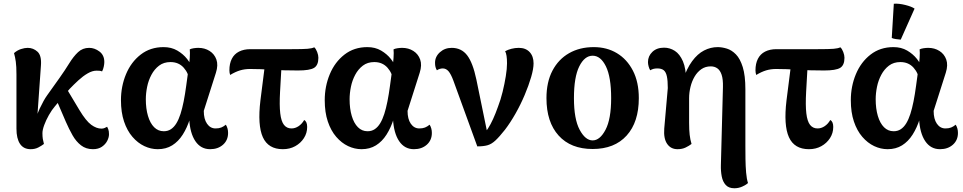

<svg xmlns="http://www.w3.org/2000/svg" viewBox="-20 -783 5151 1027"><path d="M144 15Q106 15 87 -13.5Q68 -42 68 -95V-385Q68 -428 64.5 -453Q61 -478 55 -499Q72 -514 92 -520.5Q112 -527 128 -527Q158 -527 180.5 -506.5Q203 -486 199 -433L175 -93L163 -105Q171 -157 192.5 -202.5Q214 -248 232 -273L299 -367Q328 -408 350.5 -444.5Q373 -481 397.5 -504Q422 -527 457 -527Q486 -527 512 -507.5Q538 -488 538 -451Q538 -441 535 -426.5Q532 -412 526 -401Q519 -404 511.5 -404.5Q504 -405 496 -405Q474 -405 449 -390.5Q424 -376 399.5 -353.5Q375 -331 353 -308L275 -216Q257 -195 241.5 -167.5Q226 -140 216.5 -114Q207 -88 207 -71Q207 -52 209 -40Q211 -28 215 -13Q202 -3 184.5 6Q167 15 144 15ZM477 15Q440 15 413.5 -5.5Q387 -26 368 -59.5Q349 -93 332 -132L265 -288L314 -346L405 -194Q440 -136 468 -115.5Q496 -95 523 -95Q532 -95 540 -98.5Q548 -102 553 -105Q555 -102 559 -92Q563 -82 563 -65Q563 -48 553.5 -29.5Q544 -11 525 2Q506 15 477 15Z M824 15Q787 15 752 -1.5Q717 -18 688.5 -51Q660 -84 643.5 -133Q627 -182 627 -247Q627 -321 654 -386Q681 -451 732.5 -491Q784 -531 855 -531Q897 -531 928.5 -512.5Q960 -494 980.5 -468Q1001 -442 1008 -417L991 -352Q990 -390 963 -420.5Q936 -451 892 -451Q856 -451 831 -432Q806 -413 790 -383Q774 -353 767 -318.5Q760 -284 760 -252Q760 -202 771.5 -163Q783 -124 804.5 -102.5Q826 -81 856 -81Q878 -81 894.5 -92Q911 -103 923.5 -123.5Q936 -144 945.5 -173.5Q955 -203 962.5 -241Q970 -279 976 -324L988 -412Q993 -444 995 -473Q997 -502 995 -519Q1003 -523 1016 -525Q1029 -527 1041 -527Q1075 -527 1101 -510.5Q1127 -494 1137.5 -464.5Q1148 -435 1135 -394L1070 -190Q1070 -146 1087.5 -121Q1105 -96 1133 -96Q1151 -96 1163.5 -101Q1176 -106 1188 -116Q1200 -97 1200 -72Q1200 -33 1173 -9Q1146 15 1104 15Q1054 15 1025 -28Q996 -71 992 -148H996Q981 -100 957.5 -63Q934 -26 901 -5.5Q868 15 824 15Z M1493 15Q1415 15 1386 -49Q1357 -113 1373 -246L1399 -451H1487L1478 -292Q1474 -220 1479 -177Q1484 -134 1499 -115Q1514 -96 1539 -96Q1559 -96 1577 -108Q1595 -120 1607 -141Q1615 -137 1619 -127.5Q1623 -118 1623 -104Q1623 -71 1605.5 -44Q1588 -17 1559 -1Q1530 15 1493 15ZM1211 -382Q1207 -394 1207 -407Q1207 -443 1220 -468.5Q1233 -494 1258.5 -507Q1284 -520 1319 -520H1541Q1601 -520 1625 -522Q1649 -524 1661 -530Q1670 -522 1676.5 -505Q1683 -488 1683 -474Q1683 -434 1660 -420Q1637 -406 1574 -406Q1495 -406 1432.5 -410Q1370 -414 1317 -414Q1289 -414 1264 -406.5Q1239 -399 1211 -382Z M1914 15Q1877 15 1842 -1.5Q1807 -18 1778.5 -51Q1750 -84 1733.5 -133Q1717 -182 1717 -247Q1717 -321 1744 -386Q1771 -451 1822.5 -491Q1874 -531 1945 -531Q1987 -531 2018.5 -512.5Q2050 -494 2070.5 -468Q2091 -442 2098 -417L2081 -352Q2080 -390 2053 -420.5Q2026 -451 1982 -451Q1946 -451 1921 -432Q1896 -413 1880 -383Q1864 -353 1857 -318.5Q1850 -284 1850 -252Q1850 -202 1861.5 -163Q1873 -124 1894.5 -102.5Q1916 -81 1946 -81Q1968 -81 1984.5 -92Q2001 -103 2013.5 -123.5Q2026 -144 2035.5 -173.5Q2045 -203 2052.5 -241Q2060 -279 2066 -324L2078 -412Q2083 -444 2085 -473Q2087 -502 2085 -519Q2093 -523 2106 -525Q2119 -527 2131 -527Q2165 -527 2191 -510.5Q2217 -494 2227.5 -464.5Q2238 -435 2225 -394L2160 -190Q2160 -146 2177.5 -121Q2195 -96 2223 -96Q2241 -96 2253.5 -101Q2266 -106 2278 -116Q2290 -97 2290 -72Q2290 -33 2263 -9Q2236 15 2194 15Q2144 15 2115 -28Q2086 -71 2082 -148H2086Q2071 -100 2047.5 -63Q2024 -26 1991 -5.5Q1958 15 1914 15Z M2533 0 2405 -352Q2392 -387 2379 -402Q2366 -417 2348 -417Q2341 -417 2332.5 -414.5Q2324 -412 2317 -407Q2312 -415 2309.5 -424.5Q2307 -434 2307 -447Q2307 -480 2333 -503.5Q2359 -527 2396 -527Q2448 -527 2478.5 -487.5Q2509 -448 2528 -358L2591 -51L2563 -60Q2577 -75 2590.5 -96Q2604 -117 2617.5 -146.5Q2631 -176 2644 -213Q2658 -249 2668.5 -292Q2679 -335 2685.5 -375.5Q2692 -416 2692 -444Q2692 -468 2689.5 -484Q2687 -500 2682 -509Q2696 -517 2715.5 -522Q2735 -527 2755 -527Q2792 -527 2813 -504.5Q2834 -482 2834 -444Q2834 -415 2821 -370.5Q2808 -326 2786.5 -275Q2765 -224 2737.5 -175.5Q2710 -127 2681 -89Q2651 -51 2630 -31.5Q2609 -12 2587.5 -6Q2566 0 2533 0Z M3150 14Q3033 14 2968 -58Q2903 -130 2903 -258Q2903 -344 2935 -405Q2967 -466 3024 -498.5Q3081 -531 3156 -531Q3226 -531 3280 -498.5Q3334 -466 3365.5 -405Q3397 -344 3397 -258Q3397 -130 3332 -58Q3267 14 3150 14ZM3150 -32Q3189 -32 3219 -89Q3249 -146 3249 -258Q3249 -371 3221 -428Q3193 -485 3150 -485Q3107 -485 3078.5 -428Q3050 -371 3050 -258Q3050 -146 3080.5 -89Q3111 -32 3150 -32Z M3908 224Q3878 224 3862 206.5Q3846 189 3840.5 160.5Q3835 132 3836 100L3847 -317Q3848 -359 3840 -383Q3832 -407 3817 -417.5Q3802 -428 3782 -428Q3753 -428 3731.5 -413Q3710 -398 3695.5 -373.5Q3681 -349 3673.5 -318.5Q3666 -288 3666 -258V-126Q3666 -88 3669 -62Q3672 -36 3679 -13Q3666 -3 3647.5 6Q3629 15 3604 15Q3568 15 3548.5 -13.5Q3529 -42 3533 -95L3552 -312Q3552 -352 3547 -375Q3542 -398 3530 -407.5Q3518 -417 3496 -417Q3484 -417 3475 -414.5Q3466 -412 3458 -407Q3453 -415 3449.5 -427.5Q3446 -440 3446 -451Q3446 -483 3469.5 -505.5Q3493 -528 3532 -528Q3563 -528 3589.5 -511Q3616 -494 3633 -455Q3650 -416 3650 -348L3632 -353Q3653 -416 3682 -455.5Q3711 -495 3746 -513Q3781 -531 3819 -531Q3842 -531 3868 -523Q3894 -515 3916.5 -492Q3939 -469 3953 -424Q3967 -379 3967 -305V-3Q3967 29 3967.5 67.5Q3968 106 3971 140.5Q3974 175 3981 196Q3972 205 3951.5 214.5Q3931 224 3908 224Z M4307 15Q4229 15 4200 -49Q4171 -113 4187 -246L4213 -451H4301L4292 -292Q4288 -220 4293 -177Q4298 -134 4313 -115Q4328 -96 4353 -96Q4373 -96 4391 -108Q4409 -120 4421 -141Q4429 -137 4433 -127.5Q4437 -118 4437 -104Q4437 -71 4419.5 -44Q4402 -17 4373 -1Q4344 15 4307 15ZM4025 -382Q4021 -394 4021 -407Q4021 -443 4034 -468.5Q4047 -494 4072.5 -507Q4098 -520 4133 -520H4355Q4415 -520 4439 -522Q4463 -524 4475 -530Q4484 -522 4490.5 -505Q4497 -488 4497 -474Q4497 -434 4474 -420Q4451 -406 4388 -406Q4309 -406 4246.5 -410Q4184 -414 4131 -414Q4103 -414 4078 -406.5Q4053 -399 4025 -382Z M4728 15Q4691 15 4656 -1.5Q4621 -18 4592.5 -51Q4564 -84 4547.5 -133Q4531 -182 4531 -247Q4531 -321 4558 -386Q4585 -451 4636.5 -491Q4688 -531 4759 -531Q4801 -531 4832.5 -512.5Q4864 -494 4884.5 -468Q4905 -442 4912 -417L4895 -352Q4894 -390 4867 -420.5Q4840 -451 4796 -451Q4760 -451 4735 -432Q4710 -413 4694 -383Q4678 -353 4671 -318.5Q4664 -284 4664 -252Q4664 -202 4675.5 -163Q4687 -124 4708.5 -102.5Q4730 -81 4760 -81Q4782 -81 4798.5 -92Q4815 -103 4827.5 -123.5Q4840 -144 4849.5 -173.5Q4859 -203 4866.5 -241Q4874 -279 4880 -324L4892 -412Q4897 -444 4899 -473Q4901 -502 4899 -519Q4907 -523 4920 -525Q4933 -527 4945 -527Q4979 -527 5005 -510.5Q5031 -494 5041.5 -464.5Q5052 -435 5039 -394L4974 -190Q4974 -146 4991.5 -121Q5009 -96 5037 -96Q5055 -96 5067.5 -101Q5080 -106 5092 -116Q5104 -97 5104 -72Q5104 -33 5077 -9Q5050 15 5008 15Q4958 15 4929 -28Q4900 -71 4896 -148H4900Q4885 -100 4861.5 -63Q4838 -26 4805 -5.5Q4772 15 4728 15ZM4798 -571Q4786 -572 4772 -574Q4758 -576 4750 -580L4761 -763Q4788 -765 4822 -756.5Q4856 -748 4872 -737Z"/></svg>

Font: Arima Thin
Style: Regular
Weight: 100
Designer: Joana Correia and Natanael Gama
Foundry: NDISCOVER
Version: Version 1.101;gftools[0.9.23]